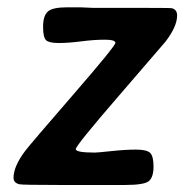

<svg xmlns="http://www.w3.org/2000/svg" viewBox="-20 -513 512 533"><path d="M166.5 -492.7H202.1L213.9 -492.2Q237.3 -491.2 237.8 -491.2H348.1Q453.1 -491.2 457 -490.2Q471.7 -486.3 471.7 -470.2Q471.7 -439.5 439.5 -397.5Q431.6 -387.7 311 -248.3Q190.4 -108.9 190.4 -99.1Q190.4 -89.4 243.7 -89.4Q250 -89.4 288.8 -93.5Q327.6 -97.7 357.7 -97.7Q387.7 -97.7 397 -88.4Q406.2 -79.1 406.2 -50.5Q406.2 -22 393.8 -10.7Q381.3 0.5 327.1 0.5H144.5Q42 0.5 33.7 -1.5Q17.6 -5.4 17.6 -19.5Q17.6 -50.8 49.3 -93.3Q64.9 -113.8 182.6 -249.5Q300.3 -385.3 300.3 -394Q300.3 -402.8 270.8 -402.8Q241.2 -402.8 205.6 -398.2Q169.9 -393.6 143.1 -393.6Q116.2 -393.6 107.9 -401.4Q99.6 -409.2 99.6 -438.7Q99.6 -468.3 112.3 -480.5Q125 -492.7 166.5 -492.7Z"/></svg>

Font: Averia Sans Libre
Style: Bold Italic
Weight: 700
Italic angle: -6.90001°
Version: Version 1.002